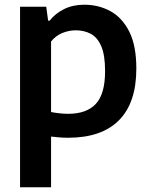

<svg xmlns="http://www.w3.org/2000/svg" viewBox="-20 -574 637 814"><path d="M65 220V-545.5H176L184 -486.5H190.5Q214.5 -517 251.8 -535.5Q289 -554 337.5 -554Q397.5 -554 447.5 -527Q497.5 -500 527.8 -440.5Q558 -381 558 -283Q558 -138.5 484.5 -64.2Q411 10 268.5 10Q250 10 231.2 8.5Q212.5 7 196.5 5V220ZM269 -91.5Q347 -91.5 386.2 -133.5Q425.5 -175.5 425.5 -272.5Q425.5 -340 409.5 -377.5Q393.5 -415 365.5 -430.2Q337.5 -445.5 301 -445.5Q272 -445.5 244 -434Q216 -422.5 196.5 -398V-99Q211.5 -96 231 -93.8Q250.5 -91.5 269 -91.5Z"/></svg>

Font: Encode Sans SmBold
Style: Regular
Weight: 600
Designer: Multiple Designers
Foundry: Impallari Type
Version: Version 3.002; ttfautohint (v1.8.3) -l 8 -r 50 -G 200 -x 14 